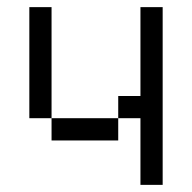

<svg xmlns="http://www.w3.org/2000/svg" viewBox="-20 -520 540 540"><path d="M375 -187.5V0H437.5Q437.5 0 437.5 -500H375Q375 -500 375 -250H312.5V-187.5H125V-125H312.5V-187.5ZM125 -187.5V-500H62.5V-187.5Z"/></svg>

Font: Unifont
Style: Regular
Weight: 500
Version: Version 15.1.04